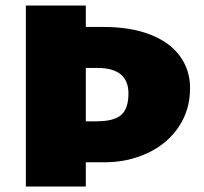

<svg xmlns="http://www.w3.org/2000/svg" viewBox="-20 -678 742 698"><path d="M671 -358Q671 -278 629.5 -216.5Q588 -155 516.5 -121.5Q445 -88 359 -88H292V0H74V-658H292V-580H356Q456 -580 527 -552Q598 -524 634.5 -473.5Q671 -423 671 -358ZM447 -338Q447 -431 334 -431H292V-237H330Q395 -237 421 -260.5Q447 -284 447 -338Z"/></svg>

Font: Ysabeau Black
Style: Regular
Weight: 900
Designer: Christian Thalmann (Catharsis Fonts)
Version: Version 0.003